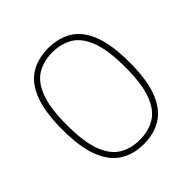

<svg xmlns="http://www.w3.org/2000/svg" viewBox="-197 -907 1073 1073"><g transform="rotate(-45 340.0 -370.0)"><path d="M340 9Q260 9 200.2 -27.5Q140.5 -64 107.2 -147.2Q74 -230.5 74 -370Q74 -509.5 106.5 -592.8Q139 -676 198.8 -712.5Q258.5 -749 340 -749Q421.5 -749 481.2 -712.5Q541 -676 573.5 -592.8Q606 -509.5 606 -370Q606 -230.5 572.8 -147.2Q539.5 -64 479.8 -27.5Q420 9 340 9ZM340 -24Q409 -24 460.8 -54.8Q512.5 -85.5 541.2 -160.5Q570 -235.5 570 -368Q570 -502.5 541.2 -578.2Q512.5 -654 460.8 -685Q409 -716 340 -716Q271 -716 219.2 -685.2Q167.5 -654.5 138.8 -579.5Q110 -504.5 110 -372Q110 -237.5 138.8 -161.8Q167.5 -86 219.2 -55Q271 -24 340 -24Z"/></g></svg>

Font: Encode Sans Expanded Thin
Style: Regular
Weight: 100
Width: 7
Designer: Multiple Designers
Foundry: Impallari Type
Version: Version 3.000; ttfautohint (v1.8.3) -l 8 -r 50 -G 200 -x 14 